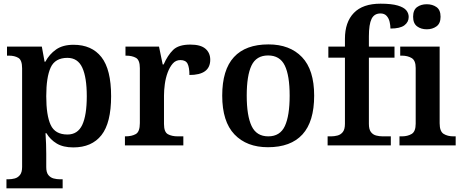

<svg xmlns="http://www.w3.org/2000/svg" viewBox="-20 -789 2509 1042"><path d="M15 233V184H25Q43 184 60 179.5Q77 175 88.5 160.5Q100 146 100 117V-418Q100 -463 79.5 -475Q59 -487 29 -487H18V-536H207L222 -454H226Q248 -495 284.5 -520.5Q321 -546 379 -546Q478 -546 530.5 -479Q583 -412 583 -267Q583 -122 530.5 -55.5Q478 11 378 11Q323 11 288 -10Q253 -31 232 -66H227Q229 -38 230 -7.5Q231 23 231 46V118Q231 147 242.5 161Q254 175 271 179.5Q288 184 306 184H320V233ZM346 -59Q402 -59 426.5 -111.5Q451 -164 451 -267Q451 -369 426.5 -422Q402 -475 346 -475Q279 -475 255 -422.5Q231 -370 231 -267Q231 -163 255 -111Q279 -59 346 -59Z M658 0V-49H661Q695 -49 717 -61.5Q739 -74 739 -121V-419Q739 -463 718 -475Q697 -487 664 -487H661V-536H843L863 -439H868Q890 -489 919.5 -518Q949 -547 1013 -547Q1069 -547 1095 -524.5Q1121 -502 1121 -465Q1121 -382 1008 -382Q1008 -423 998 -443Q988 -463 959 -463Q934 -463 917.5 -444Q901 -425 890 -395.5Q879 -366 874.5 -332.5Q870 -299 870 -270V-116Q870 -72 891.5 -60.5Q913 -49 944 -49H975V0Z M1434 10Q1319 10 1252.5 -59.5Q1186 -129 1186 -270Q1186 -410 1249.5 -479Q1313 -548 1437 -548Q1553 -548 1619 -479Q1685 -410 1685 -270Q1685 -129 1621.5 -59.5Q1558 10 1434 10ZM1436 -49Q1500 -49 1526 -105Q1552 -161 1552 -270Q1552 -379 1525.5 -433.5Q1499 -488 1435 -488Q1371 -488 1345 -433.5Q1319 -379 1319 -270Q1319 -161 1345.5 -105Q1372 -49 1436 -49Z M1758 0V-49H1777Q1794 -49 1811.5 -53.5Q1829 -58 1840.5 -72.5Q1852 -87 1852 -117V-476H1762V-536H1852V-578Q1852 -669 1900.5 -719Q1949 -769 2045 -769Q2105 -769 2138.5 -759Q2172 -749 2185 -733Q2198 -717 2198 -697Q2198 -669 2174.5 -651.5Q2151 -634 2099 -634Q2099 -651 2094.5 -670.5Q2090 -690 2078 -703Q2066 -716 2045 -716Q2011 -716 1996.5 -686.5Q1982 -657 1982 -592V-536H2121V-476H1982V-117Q1982 -87 1993 -72.5Q2004 -58 2021.5 -53.5Q2039 -49 2057 -49H2101V0Z M2296 -630Q2265 -630 2243.5 -646Q2222 -662 2222 -698Q2222 -735 2243.5 -750.5Q2265 -766 2296 -766Q2327 -766 2349 -750.5Q2371 -735 2371 -698Q2371 -662 2349 -646Q2327 -630 2296 -630ZM2148 0V-49H2161Q2192 -49 2214 -62Q2236 -75 2236 -118V-420Q2236 -461 2214 -474Q2192 -487 2161 -487H2152V-536H2366V-120Q2366 -76 2387.5 -62.5Q2409 -49 2441 -49H2453V0Z"/></svg>

Font: Noto Serif Telugu SemiBold
Style: Regular
Weight: 600
Designer: Jelle Bosma - Monotype Design Team
Foundry: Monotype Imaging Inc.
Version: Version 2.005; ttfautohint (v1.8.4.7-5d5b)